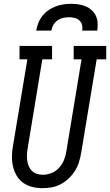

<svg xmlns="http://www.w3.org/2000/svg" viewBox="-20 -975 575 1003"><path d="M202 8Q175 8 148.5 1.5Q122 -5 101 -20Q80 -35 67 -57.5Q54 -80 48 -105.5Q42 -131 42.5 -159Q43 -187 48 -214L123 -665H82V-735H252V-665H201L125 -203Q122 -187 121 -170.5Q120 -154 122 -138Q124 -122 130 -107.5Q136 -93 146.5 -82.5Q157 -72 172.5 -67Q188 -62 204 -62Q227 -62 250 -71.5Q273 -81 289.5 -99.5Q306 -118 315 -141Q324 -164 327 -187L406 -665H365V-735H535V-665H485L404 -176Q400 -152 392.5 -128Q385 -104 371.5 -82.5Q358 -61 339 -43Q320 -25 297.5 -13Q275 -1 250.5 3.5Q226 8 202 8ZM169 -815Q173 -836 180.5 -855.5Q188 -875 201.5 -892Q215 -909 233 -921.5Q251 -934 271 -941.5Q291 -949 311 -952Q331 -955 352 -955Q372 -955 391.5 -952Q411 -949 428.5 -941.5Q446 -934 459.5 -921.5Q473 -909 481 -892Q489 -875 490 -855Q491 -835 488 -815H409Q412 -830 408.5 -844.5Q405 -859 394.5 -868.5Q384 -878 369.5 -881.5Q355 -885 340 -885Q325 -885 309.5 -881.5Q294 -878 280.5 -868.5Q267 -859 259 -845Q251 -831 248 -815Z"/></svg>

Font: Iosevka Slab Oblique
Style: Regular
Weight: 400
Italic angle: -9°
Monospace: yes
Designer: Belleve Invis
Foundry: Belleve Invis
Version: Version 11.1.1; ttfautohint (v1.8.3)